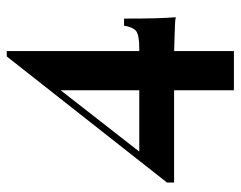

<svg xmlns="http://www.w3.org/2000/svg" viewBox="-92 -479 712 568"><g transform="rotate(-90 264.0 -195.0)"><path d="M381 -531 385 -505 73 -105 87 -139H405Q446 -139 457 -149Q468 -159 472 -184H493Q493 -124 494 -90.5Q495 -57 497 -31Q490 -33 471 -33.5Q452 -34 426 -35Q400 -36 373.5 -36Q347 -36 324 -36H8V-57ZM397 -531V141H281V-390L381 -531Z"/></g></svg>

Font: Playfair Display
Style: Bold
Weight: 700
Designer: Claus Eggers Sørensen
Foundry: Claus Eggers Sørensen
Version: Version 1.203